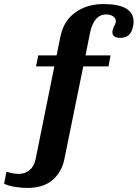

<svg xmlns="http://www.w3.org/2000/svg" viewBox="-92 -742 676 943"><path d="M564 -635Q564 -624 561 -610Q550 -556 499 -556Q460 -556 460 -584Q460 -596 469 -614Q477 -628 477 -637Q477 -652 464 -661.5Q451 -671 430 -671Q369 -671 350 -580L328 -470H451L441 -416H317L223 45Q210 104 165.5 142.5Q121 181 42 181Q14 181 -18 176Q-50 171 -72 160L-60 101Q-29 112 0 112Q31 112 53 94Q75 76 83 39L175 -416H85L96 -470H186L205 -564Q221 -640 278 -681Q335 -722 417 -722Q564 -722 564 -635Z"/></svg>

Font: Taviraj SemiBold
Style: Italic
Weight: 600
Italic angle: -12°
Designer: Katatrad Team
Foundry: CadsonDemak
Version: Version 1.001